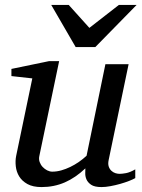

<svg xmlns="http://www.w3.org/2000/svg" viewBox="-20 -740 569 772"><path d="M523.9 -23.9Q514.6 -18.6 498.3 -12.2Q481.9 -5.9 462.9 -0.5Q443.8 4.9 424.1 8.5Q404.3 12.2 388.2 12.2Q359.9 12.2 346.2 2.7Q332.5 -6.8 327.4 -19.3Q322.3 -31.7 322.8 -44.4Q323.2 -57.1 323.2 -63Q283.7 -25.4 240.5 -6.6Q197.3 12.2 147 12.2Q112.3 12.2 90.3 0Q68.4 -12.2 57.1 -30.8Q45.9 -49.3 43.5 -71.3Q41 -93.3 44.9 -112.8L109.9 -424.8L25.9 -434.1V-462.9L176.8 -494.1H217.8L138.2 -112.8Q135.3 -100.1 139.4 -88.6Q143.6 -77.1 151.6 -68.6Q159.7 -60.1 169.9 -54.9Q180.2 -49.8 189.9 -49.8Q208 -49.8 226.3 -54.9Q244.6 -60.1 262.7 -68.8Q280.8 -77.6 297.4 -89.1Q314 -100.6 328.1 -113.8L403.8 -481.9H497.1L417 -97.2Q413.6 -81.5 417 -71Q420.4 -60.5 427.5 -53.7Q434.6 -46.9 443.6 -43.9Q452.6 -41 460.9 -41Q470.7 -41 486.8 -43.9Q502.9 -46.9 523.9 -59.1ZM363.3 -550.8H284.2L186 -720.2H256.3L339.4 -627.9L458 -720.2H529.3Z"/></svg>

Font: Charis SIL APac
Style: Italic
Weight: 400
Italic angle: -11°
Foundry: SIL International
Version: Version 5.000